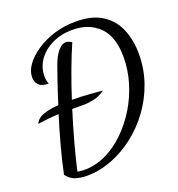

<svg xmlns="http://www.w3.org/2000/svg" viewBox="-143 -837 963 1041"><g transform="rotate(-20 338.0 -316.5)"><path d="M182 87Q148 87 118 78Q88 69 66 39Q80 -30 103 -115Q126 -200 151 -280Q124 -279 93.5 -276Q63 -273 29 -268Q43 -298 79.5 -310.5Q116 -323 166 -326Q188 -396 208 -454.5Q228 -513 237 -537Q240 -545 247 -561Q254 -577 265 -593.5Q276 -610 290 -621.5Q304 -633 320 -633Q336 -633 354 -621Q326 -557 298 -481.5Q270 -406 245 -328Q297 -328 346 -324Q395 -320 421 -318Q388 -295 356.5 -288Q325 -281 302 -281H230Q202 -192 179 -107.5Q156 -23 140 48Q152 50 161 51Q170 52 180 52Q244 52 304 23.5Q364 -5 415.5 -55Q467 -105 506 -169Q545 -233 566.5 -305.5Q588 -378 588 -450Q588 -570 529.5 -627Q471 -684 377 -684Q312 -684 260.5 -659.5Q209 -635 179 -593Q149 -551 149 -499Q149 -487 151 -476Q153 -465 157 -454Q117 -454 100.5 -472Q84 -490 84 -516Q84 -551 109 -586.5Q134 -622 179 -652.5Q224 -683 282.5 -701.5Q341 -720 408 -720Q504 -720 562 -682Q620 -644 646 -580Q672 -516 672 -439Q672 -352 644.5 -273.5Q617 -195 569 -129.5Q521 -64 458.5 -15.5Q396 33 325 60Q254 87 182 87Z"/></g></svg>

Font: Dancing Script SemiBold
Style: Regular
Weight: 600
Designer: Pablo Impallari
Foundry: Pablo Impallari
Version: Version 2.001